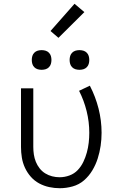

<svg xmlns="http://www.w3.org/2000/svg" viewBox="-20 -987 640 1015"><path d="M296 8Q268 8 240 2Q212 -4 187 -17.5Q162 -31 143 -52.5Q124 -74 112 -100Q100 -126 95.5 -154Q91 -182 91 -210V-520H156V-210Q156 -190 159 -170Q162 -150 169.5 -131.5Q177 -113 189.5 -97Q202 -81 219 -70.5Q236 -60 255.5 -55Q275 -50 295 -50Q322 -50 347.5 -59.5Q373 -69 391 -88Q409 -107 420.5 -131Q432 -155 439 -180.5Q446 -206 449 -232.5Q452 -259 452 -285Q452 -343 438 -399.5Q424 -456 398 -507L455 -534Q485 -476 501 -413Q517 -350 517 -285Q517 -250 512 -216Q507 -182 496.5 -149Q486 -116 468 -86Q450 -56 424 -33.5Q398 -11 364 -1.5Q330 8 296 8ZM400 -618Q389 -618 379 -621Q369 -624 361.5 -631.5Q354 -639 351 -649Q348 -659 348 -670Q348 -681 351 -691Q354 -701 361.5 -708.5Q369 -716 379 -719Q389 -722 400 -722Q411 -722 421 -719Q431 -716 438.5 -708.5Q446 -701 449 -691Q452 -681 452 -670Q452 -659 449 -649Q446 -639 438.5 -631.5Q431 -624 421 -621Q411 -618 400 -618ZM200 -618Q189 -618 179 -621Q169 -624 161.5 -631.5Q154 -639 151 -649Q148 -659 148 -670Q148 -681 151 -691Q154 -701 161.5 -708.5Q169 -716 179 -719Q189 -722 200 -722Q211 -722 221 -719Q231 -716 238.5 -708.5Q246 -701 249 -691Q252 -681 252 -670Q252 -659 249 -649Q246 -639 238.5 -631.5Q231 -624 221 -621Q211 -618 200 -618ZM289 -787 247 -823 374 -967 426 -923Z"/></svg>

Font: Iosevka Custom Light Extended
Style: Regular
Weight: 300
Width: 7
Monospace: yes
Designer: Belleve Invis
Foundry: Belleve Invis
Version: Version 11.2.4; ttfautohint (v1.8.4)